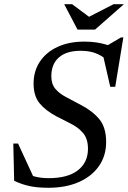

<svg xmlns="http://www.w3.org/2000/svg" viewBox="-20 -878 606 909"><path d="M482.5 -205.5Q482.5 -140.5 448.5 -91.8Q414.5 -43 353 -16Q291.5 11 209 11Q159.5 11 122.5 3.5Q85.5 -4 47 -22L43 -198.5H65.5L136.5 -44.5Q170 -34.5 210 -34.5Q301 -34.5 348.8 -71.8Q396.5 -109 396.5 -173.5Q396.5 -220.5 373.8 -247.5Q351 -274.5 316.5 -291.8Q282 -309 247.5 -327Q195 -355 167 -389.5Q139 -424 139 -482.5Q139 -540.5 168.2 -585.2Q197.5 -630 251.5 -655.5Q305.5 -681 379.5 -681Q409.5 -681 435.8 -677.2Q462 -673.5 491 -664.5L553 -701H564L525.5 -467H502L470 -606.5Q446.5 -622.5 421 -630Q395.5 -637.5 360.5 -637.5Q295 -637.5 259 -606.2Q223 -575 223 -517Q223 -480 242 -457.5Q261 -435 292.5 -418.5Q324 -402 360.5 -382.5Q415.5 -354.5 449 -315.2Q482.5 -276 482.5 -205.5ZM566.5 -858 430 -738H347L284 -858H321.5L401.5 -798.5L517.5 -858Z"/></svg>

Font: Newsreader Text Medium
Style: Italic
Weight: 500
Italic angle: -17°
Designer: Hugues Gentile
Foundry: Production Type
Version: Version 1.001